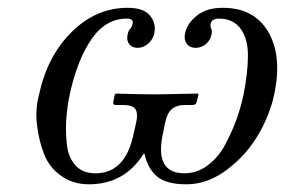

<svg xmlns="http://www.w3.org/2000/svg" viewBox="-20 -462 733 494"><path d="M330.6 -147.9Q335.4 -170.4 328.4 -181.2Q321.3 -191.9 296.9 -191.9H277.8Q269.5 -191.9 271.5 -200.2L275.4 -219.2L277.8 -221.2Q345.7 -219.2 381.8 -219.2L488.8 -221.2L490.7 -219.2L486.3 -200.2Q484.4 -192.4 476.6 -191.9H458Q434.1 -191.9 422.1 -181.4Q410.2 -170.9 405.3 -147.9L398.9 -117.2Q377.4 -16.1 454.6 -16.1Q487.3 -16.1 514.9 -36.9Q542.5 -57.6 560.3 -91.6Q578.1 -125.5 589.1 -156.5Q600.1 -187.5 606.9 -220.2Q617.7 -275.4 617.9 -318.4Q618.2 -361.3 599.4 -387.7Q580.6 -414.1 543 -414.1Q524.9 -414.1 522 -400.9Q520.5 -394 523.4 -388.2Q526.4 -382.3 523.9 -372.1Q521 -357.9 509.5 -348.4Q498 -338.9 483.2 -338.9Q468.3 -338.9 460.4 -349.6Q452.6 -360.4 456.1 -376Q461.4 -401.9 486.6 -421.9Q511.7 -441.9 553.2 -441.9Q634.3 -441.9 670.4 -379.6Q706.5 -317.4 685.5 -219.2Q674.3 -166 644 -114.5Q613.8 -63 564 -25.4Q514.2 12.2 459.5 12.2Q406.2 12.2 382.6 -9.3Q358.9 -30.8 352.1 -65.9H349.1Q300.3 12.2 208.5 12.2Q167.5 12.2 137 -9.8Q106.4 -31.7 93.3 -65.7Q80.1 -99.6 75.2 -140.4Q70.3 -181.2 80.6 -219.2Q101.6 -317.4 164.3 -379.6Q227.1 -441.9 308.1 -441.9Q349.6 -441.9 366 -421.9Q382.3 -401.9 377 -376Q373.5 -360.4 361.3 -349.6Q349.1 -338.9 334 -338.9Q319.8 -338.9 312.5 -348.4Q305.2 -357.9 308.1 -372.1Q310.5 -384.3 315.4 -388.2Q319.3 -392.6 321.3 -400.9Q322.8 -407.2 319.3 -410.6Q315.9 -414.1 306.2 -414.1Q251.5 -414.1 215.1 -360.8Q178.7 -307.6 159.7 -220.2Q152.8 -187.5 150.6 -156.5Q148.4 -125.5 151.9 -91.6Q155.3 -57.6 173.8 -36.9Q192.4 -16.1 225.6 -16.1Q302.7 -16.1 323.7 -117.2Z"/></svg>

Font: Linux Biolinum
Style: Italic
Weight: 400
Italic angle: -12°
Designer: Philipp H. Poll
Foundry: Philipp H. Poll
Version: Version 1.1.3 ; ttfautohint (v0.9)